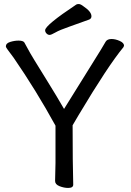

<svg xmlns="http://www.w3.org/2000/svg" viewBox="-20 -906 640 941"><path d="M314 15.1Q293.9 15.1 272 6.6Q250 -2 250 -19L252 -107.9V-290Q157.2 -462.9 46.9 -623Q25.9 -651.9 17.3 -662.8Q8.8 -673.8 8.8 -679.2Q8.8 -693.8 29.8 -700.4Q50.8 -707 70.8 -707Q92.8 -707 99.1 -698.2Q106.9 -685.1 116 -667.5Q125 -649.9 149.4 -609.9Q173.8 -569.8 216.3 -501.5Q258.8 -433.1 293.9 -372.1Q377.9 -507.8 431.4 -593Q484.9 -678.2 498 -702.1Q505.9 -714.8 526.9 -714.8Q545.9 -714.8 566.9 -705.3Q587.9 -695.8 587.9 -682.1L585 -674.8Q509.8 -584 365.2 -341.8L335.9 -292Q335.9 -106.9 338.9 -1Q338.9 15.1 314 15.1ZM201.2 -757.8Q201.2 -782.2 354 -883.8Q357.9 -886.2 366.2 -886.2Q375 -886.2 389.2 -875Q428.2 -849.1 428.2 -826.2Q428.2 -814.9 417 -810.1Q368.2 -792 320.1 -775.4Q272 -758.8 251.5 -746.8Q231 -734.9 222.9 -734.9Q214.8 -734.9 208 -741.9Q201.2 -749 201.2 -757.8Z"/></svg>

Font: LXGW WenKai Screen
Style: Regular
Weight: 400
Designer: LXGW / Fontworks Inc.
Foundry: LXGW / Fontworks Inc.
Version: Version 1.510;January 18,2025